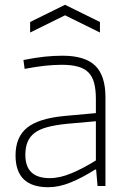

<svg xmlns="http://www.w3.org/2000/svg" viewBox="-20 -778 540 803"><path d="M182 5Q45 5 45 -128Q45 -205 93.5 -244Q142 -283 250 -293L381 -305V-365Q381 -404 373.5 -431.5Q366 -459 349.5 -475.5Q333 -492 305.5 -499.5Q278 -507 239 -507Q204 -507 167.5 -503Q131 -499 83 -490L78 -527Q128 -537 166.5 -541Q205 -545 242 -545Q335 -545 378 -503.5Q421 -462 421 -372V0H388L382 -69H378Q323 -34 274.5 -14.5Q226 5 182 5ZM188 -33Q231 -33 280.5 -54Q330 -75 381 -107V-271L258 -260Q210 -255 177 -246Q144 -237 124 -221.5Q104 -206 95 -183.5Q86 -161 86 -130Q86 -33 188 -33ZM106 -686 252 -758 398 -686V-642L252 -714L106 -642Z"/></svg>

Font: Encode Sans Normal
Style: Thin
Weight: 100
Designer: Pablo Impallari, Andres Torresi
Foundry: Pablo Impallari, Andres Torresi
Version: Version 1.000; ttfautohint (v1.00) -l 8 -r 50 -G 200 -x 14 -